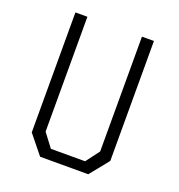

<svg xmlns="http://www.w3.org/2000/svg" viewBox="-132 -840 884 949"><g transform="rotate(20 310.0 -365.0)"><path d="M183.5 0H436.5L516.5 -99V-730H453.5V-126L400 -55H220L166.5 -126V-730H103.5V-99Z"/></g></svg>

Font: Monaspace Krypton ExtraLight
Style: Regular
Weight: 200
Designer: Riley Cran & the Lettermatic Team
Foundry: Lettermatic
Version: Version 1.101 (Monaspace Krypton)